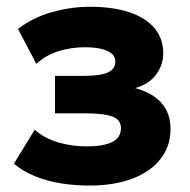

<svg xmlns="http://www.w3.org/2000/svg" viewBox="-20 -548 574 581"><path d="M250 13.5Q206.5 13.5 165.2 7Q124 0.5 87.2 -14.2Q50.5 -29 22 -52.5L85 -155.5Q114 -129.5 155.8 -117.2Q197.5 -105 243 -105Q292 -105 319 -118Q346 -131 346 -160.5Q346 -186 319.8 -195.5Q293.5 -205 240 -205H146.5V-318.5H235.5Q284 -318.5 306.5 -328.8Q329 -339 329 -362Q329 -376.5 317.8 -386Q306.5 -395.5 285.8 -400.2Q265 -405 236.5 -405Q194.5 -405 156 -392.8Q117.5 -380.5 90 -354.5L34.5 -460.5Q79 -495 137 -511.2Q195 -527.5 251.5 -527.5Q322 -527.5 371.8 -510.8Q421.5 -494 447.8 -462.5Q474 -431 474 -386.5Q474 -351.5 452.2 -322.2Q430.5 -293 389 -281.5Q441.5 -267 468.8 -236.2Q496 -205.5 496 -157Q496 -106 466.2 -67.5Q436.5 -29 381.5 -7.8Q326.5 13.5 250 13.5Z"/></svg>

Font: Geologica Roman
Style: Bold
Weight: 700
Designer: Sindre Bremnes, Frode Helland
Foundry: Monokrom Skriftforlag AS
Version: Version 1.010;gftools[0.9.28]